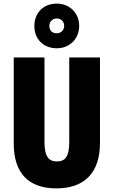

<svg xmlns="http://www.w3.org/2000/svg" viewBox="-20 -1032 628 1062"><path d="M294 -765C368 -765 418 -820 418 -889C418 -958 367 -1012 294 -1012C219 -1012 170 -960 170 -888C170 -817 219 -765 294 -765ZM294 -848C267 -848 253 -865 253 -889C253 -913 271 -930 294 -930C317 -930 335 -913 335 -889C335 -865 317 -848 294 -848ZM533 -242V-714H363V-247C363 -167 342 -139 294 -139C249 -139 226 -168 226 -246V-714H56V-238C56 -72 140 10 292 10C448 10 533 -77 533 -242Z"/></svg>

Font: Noto Sans Arabic UI XCn Bk
Style: Regular
Weight: 900
Width: 2
Designer: Monotype Design Team, Nadine Chahine and Nizar Qandah
Foundry: Monotype Imaging Inc.
Version: Version 2.010